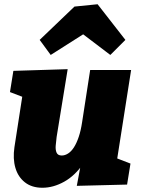

<svg xmlns="http://www.w3.org/2000/svg" viewBox="-20 -870 667 905"><path d="M180 15Q130 15 97.5 -10.5Q65 -36 52.5 -79Q40 -122 48 -176L89 -441L103 -407L27 -436L43 -536L299 -544L247 -225Q244 -203 242.5 -183Q241 -163 247 -150Q253 -137 271 -137Q286 -137 301 -146.5Q316 -156 328.5 -175.5Q341 -195 351 -224.5Q361 -254 367 -294L405 -540H598L529 -100L507 -133L595 -99L579 0L342 6L370 -144L430 -252Q415 -161 374.5 -101.5Q334 -42 282.5 -13.5Q231 15 180 15ZM219 -611 167 -682 331 -839 440 -850 571 -682 500 -611 309 -756 444 -754Z"/></svg>

Font: Bitter Thin Black
Style: Italic
Weight: 900
Italic angle: -9°
Version: Version 3.020